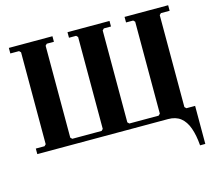

<svg xmlns="http://www.w3.org/2000/svg" viewBox="-120 -817 1304 1170"><g transform="rotate(-15 532.5 -232.5)"><path d="M855 -35H1035V205H1002Q997 140 980.5 94Q964 48 933.5 24Q903 0 855 0ZM980 -635 970 -625V-45L980 -35H1035V0H30V-35H85L95 -45V-625L85 -635H30V-670H305V-635H260L250 -625V-45L260 -35H445L455 -45V-625L445 -635H400V-670H665V-635H620L610 -625V-45L620 -35H805L815 -45V-625L805 -635H760V-670H1035V-635Z"/></g></svg>

Font: Brygada 1918
Style: Bold
Weight: 700
Designer: Mateusz Machalski | Borys Kosmynka | Przemek Hoffer
Foundry: NIEPODLEGLA 2018
Version: Version 3.006